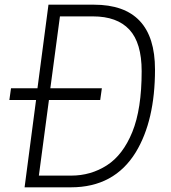

<svg xmlns="http://www.w3.org/2000/svg" viewBox="-20 -800 729 820"><path d="M283 0H85L134 -373H20L27 -423H140L187 -780H381Q642 -780 642 -503Q642 -285 560 -150Q468 0 283 0ZM284 -50Q368 -50 436.5 -94Q505 -138 545 -236Q585 -334 585 -496Q585 -617 532.5 -673.5Q480 -730 377 -730H236L195 -423H415L408 -373H189L146 -50Z"/></svg>

Font: Tanohe Sans Light
Style: Italic
Weight: 300
Designer: Village Type and Design LLC & Cristiano Sobral
Foundry: Cooper Hewitt Smithsonian Design Museum
Version: Version 1.00;September 29, 2021;FontCreator 13.0.0.2655 64-b